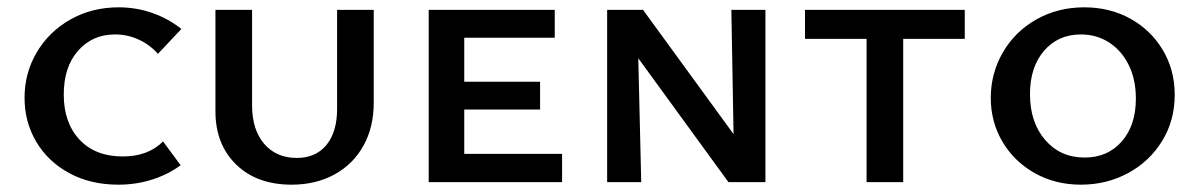

<svg xmlns="http://www.w3.org/2000/svg" viewBox="-20 -497 3274 524"><path d="M47 -230Q47 -298 80.5 -354.5Q114 -411 172.5 -444Q231 -477 304 -477Q352 -477 396 -461.5Q440 -446 475 -418L411 -350Q389 -375 358.5 -389Q328 -403 294 -403Q232 -403 193 -358.5Q154 -314 154 -239Q154 -162 197 -116Q240 -70 315 -70Q384 -70 425 -111L473 -46Q439 -21 395.5 -7Q352 7 303 7Q227 7 169 -24.5Q111 -56 79 -110Q47 -164 47 -230Z M568 -193V-470H668V-209Q668 -143 701 -104.5Q734 -66 790 -66Q842 -66 871 -101.5Q900 -137 900 -200V-470H1000V-217Q1000 -150 972 -99.5Q944 -49 893 -21Q842 7 776 7Q681 7 624.5 -48Q568 -103 568 -193Z M1514 -77V0H1150V-470H1494V-394H1247V-274H1454V-198H1247V-77Z M2069 -470V0H1968L1722 -338L1730 0H1637V-470H1735L1982 -131L1976 -470Z M2613 -391H2445V0H2345V-391H2177V-470H2613Z M2684 -230Q2684 -297 2717 -354Q2750 -411 2808.5 -444Q2867 -477 2939 -477Q3009 -477 3065 -446Q3121 -415 3153.5 -360.5Q3186 -306 3186 -238Q3186 -168 3151.5 -112Q3117 -56 3058.5 -24.5Q3000 7 2930 7Q2860 7 2804 -24.5Q2748 -56 2716 -110Q2684 -164 2684 -230ZM3080 -228Q3080 -280 3060.5 -319.5Q3041 -359 3007 -381Q2973 -403 2930 -403Q2868 -403 2829.5 -358.5Q2791 -314 2791 -240Q2791 -163 2832.5 -115Q2874 -67 2940 -67Q3003 -67 3041.5 -111Q3080 -155 3080 -228Z"/></svg>

Font: Ysabeau SC Semibold
Style: Regular
Weight: 600
Designer: Christian Thalmann (Catharsis Fonts)
Version: Version 0.003